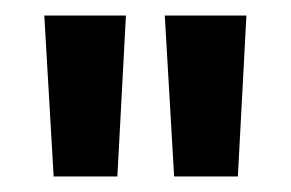

<svg xmlns="http://www.w3.org/2000/svg" viewBox="-20 -775 374 247"><path d="M204 -548 192 -755H297L286 -548ZM49 -548 37 -755H142L131 -548Z"/></svg>

Font: DM Sans 36pt SemiBold
Style: Regular
Weight: 600
Designer: Colophon Foundry, Jonny Pinhorn
Foundry: Colophon Foundry
Version: Version 4.004;gftools[0.9.30]